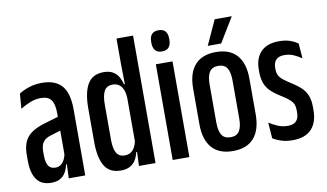

<svg xmlns="http://www.w3.org/2000/svg" viewBox="-71 -825 1678 986"><g transform="rotate(-10 768.0 -332.5)"><path d="M216 0 219.5 -86H215.5V-300.5V-340.5Q215.5 -387 199.8 -409Q184 -431 146 -431Q117 -431 89.2 -419.8Q61.5 -408.5 38.5 -394L44.5 -472Q58.5 -481.5 76.8 -489.2Q95 -497 116.8 -502Q138.5 -507 163 -507Q200 -507 226.5 -496.8Q253 -486.5 269.8 -466.2Q286.5 -446 294.2 -415.2Q302 -384.5 302 -344V0ZM124 7Q73.5 7 49 -27Q24.5 -61 24.5 -125.5V-155Q24.5 -216 52 -248.2Q79.5 -280.5 142 -299L226 -324L235 -255L163.5 -233Q135 -224.5 122.8 -207.2Q110.5 -190 110.5 -159.5V-139Q110.5 -104 121.2 -85Q132 -66 159 -66Q175.5 -66 187.2 -74.8Q199 -83.5 206.5 -98.5Q214 -113.5 217 -133L227.5 -72.5H214.5Q210 -50 199.8 -32Q189.5 -14 171.2 -3.5Q153 7 124 7Z M487 7Q428.5 7 402.8 -35.8Q377 -78.5 377 -161.5V-336Q377 -419.5 402.8 -462.8Q428.5 -506 486.5 -506Q514.5 -506 533 -495.8Q551.5 -485.5 562.5 -467.5Q573.5 -449.5 579 -426.5H604.5L583.5 -348.5Q583.5 -375 576.5 -394.2Q569.5 -413.5 555.8 -424.2Q542 -435 521 -435Q490.5 -435 477.2 -411.8Q464 -388.5 464 -342.5V-156.5Q464 -112 477 -89Q490 -66 520.5 -66Q539 -66 551.8 -74.5Q564.5 -83 572.8 -98.2Q581 -113.5 584.5 -132.5L599 -72.5H580.5Q575.5 -49.5 564.5 -31.5Q553.5 -13.5 534.8 -3.2Q516 7 487 7ZM582 0 585.5 -86H583.5V-394L584 -405L582 -533V-664.5H668.5V0Z M758 0V-499H845V0ZM801.5 -558.5Q777 -558.5 765.8 -572.5Q754.5 -586.5 754.5 -611V-617Q754.5 -642 765.8 -655.5Q777 -669 801.5 -669Q826 -669 837.2 -655.5Q848.5 -642 848.5 -617V-611Q848.5 -586.5 837.2 -572.5Q826 -558.5 801.5 -558.5Z M1072 8.5Q999.5 8.5 962.2 -34Q925 -76.5 925 -157V-342.5Q925 -423 962.2 -465.2Q999.5 -507.5 1072 -507.5Q1144.5 -507.5 1181.5 -465.2Q1218.5 -423 1218.5 -342.5V-157Q1218.5 -76.5 1181.5 -34Q1144.5 8.5 1072 8.5ZM1072 -63.5Q1103.5 -63.5 1117.5 -85.2Q1131.5 -107 1131.5 -150.5V-349Q1131.5 -392.5 1117.5 -414Q1103.5 -435.5 1072 -435.5Q1040 -435.5 1026 -414Q1012 -392.5 1012 -349V-150.5Q1012 -107 1026 -85.2Q1040 -63.5 1072 -63.5ZM1096 -674.5H1185L1107 -546H1037Z M1383 7Q1350 7 1324 -1.5Q1298 -10 1280.5 -21L1274.5 -104Q1296.5 -89.5 1320.2 -79.8Q1344 -70 1371.5 -70Q1402 -70 1415.8 -85.5Q1429.5 -101 1429.5 -129V-141.5Q1429.5 -159 1424.5 -171.8Q1419.5 -184.5 1404.5 -198Q1389.5 -211.5 1359 -230Q1328 -249 1309.2 -268.5Q1290.5 -288 1282.2 -312.2Q1274 -336.5 1274 -369V-380Q1274 -440 1306.5 -473Q1339 -506 1401 -506Q1434 -506 1458.2 -497.5Q1482.5 -489 1499 -476.5L1505 -398.5Q1485.5 -412 1464 -421.5Q1442.5 -431 1415.5 -431Q1395.5 -431 1383 -424.2Q1370.5 -417.5 1364.5 -404.8Q1358.5 -392 1358.5 -374V-366.5Q1358.5 -347 1366 -333.8Q1373.5 -320.5 1388.8 -308.8Q1404 -297 1428 -281.5Q1458.5 -262.5 1477.5 -243.8Q1496.5 -225 1505.5 -201.2Q1514.5 -177.5 1514.5 -142.5V-127Q1514.5 -63.5 1481.8 -28.2Q1449 7 1383 7Z"/></g></svg>

Font: Anek Latin Condensed Medium
Style: Regular
Weight: 500
Width: 3
Designer: Yesha Goshar
Foundry: Ek Type
Version: Version 1.003